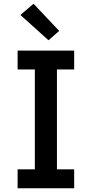

<svg xmlns="http://www.w3.org/2000/svg" viewBox="-20 -1005 490 1025"><path d="M74 0V-101H166V-634H74V-735H376V-634H284V-101H376V0ZM239 -790 89 -925 159 -985 296 -840Z"/></svg>

Font: Iosevka Book
Style: Bold
Weight: 700
Designer: Belleve Invis
Foundry: Belleve Invis
Version: Version 28.0.7; ttfautohint (v1.8.3)